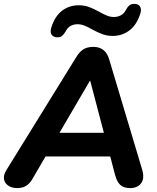

<svg xmlns="http://www.w3.org/2000/svg" viewBox="-29 -954 802 983"><path d="M59 9Q32 9 13.5 -3.5Q-5 -16 -8.5 -36.5Q-12 -57 3 -82L361 -661Q378 -689 398 -701.5Q418 -714 449 -714Q480 -714 500.5 -698Q521 -682 530 -650L699 -85Q708 -54 702 -33.5Q696 -13 679 -2Q662 9 638 9Q604 9 586.5 -7.5Q569 -24 560 -59L527 -185L572 -153H166L221 -182L136 -36Q123 -14 104.5 -2.5Q86 9 59 9ZM431 -540 259 -246 237 -274H541L511 -243L433 -540ZM260 -763Q243 -765 235 -777Q227 -789 233 -811Q251 -870 288 -898.5Q325 -927 374 -927Q403 -927 427 -918Q451 -909 472.5 -897Q494 -885 514 -876Q534 -867 554 -867Q574 -867 590.5 -876Q607 -885 616 -904Q624 -919 634 -927Q644 -935 662 -934Q680 -933 688 -920.5Q696 -908 690 -886Q672 -828 634.5 -799Q597 -770 548 -770Q520 -770 495.5 -779Q471 -788 449.5 -800Q428 -812 408 -821Q388 -830 368 -830Q348 -830 332 -821Q316 -812 307 -793Q298 -778 288.5 -770Q279 -762 260 -763Z"/></svg>

Font: Nunito ExtraLight ExtraBold
Style: Italic
Weight: 800
Italic angle: -9°
Version: Version 3.602